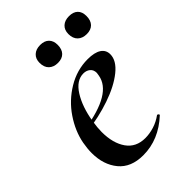

<svg xmlns="http://www.w3.org/2000/svg" viewBox="-177 -644 735 735"><g transform="rotate(-45 190.5 -277.0)"><path d="M24 -134Q24 -157 29 -185Q39 -238 72.5 -287.5Q106 -337 157.5 -368Q209 -399 267 -399Q304 -399 323 -386.5Q342 -374 342 -351Q342 -317 303.5 -286Q265 -255 202.5 -233.5Q140 -212 71 -204L73 -217Q239 -242 253 -324Q255 -334 255 -337Q255 -354 244 -363Q233 -372 217 -372Q179 -372 151.5 -328.5Q124 -285 113 -218Q108 -186 108 -164Q108 -103 134 -66Q160 -29 210 -29Q233 -29 257.5 -36.5Q282 -44 304 -60H305Q308 -60 310.5 -57Q313 -54 311 -52Q242 12 158 12Q92 12 58 -29Q24 -70 24 -134ZM283 -519Q283 -541 296.5 -553.5Q310 -566 333 -566Q356 -566 368.5 -554Q381 -542 381 -519Q381 -495 368.5 -482Q356 -469 333 -469Q310 -469 296.5 -482Q283 -495 283 -519ZM127 -519Q127 -541 140.5 -553.5Q154 -566 177 -566Q200 -566 212.5 -553.5Q225 -541 225 -519Q225 -495 212.5 -482Q200 -469 177 -469Q154 -469 140.5 -482Q127 -495 127 -519Z"/></g></svg>

Font: Cormorant Garamond SemiBold
Style: Italic
Weight: 600
Italic angle: -10°
Designer: Christian Thalmann (Catharsis Fonts)
Foundry: Catharsis Fonts
Version: Version 4.000